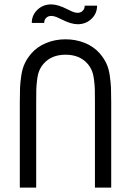

<svg xmlns="http://www.w3.org/2000/svg" viewBox="-20 -850 594 870"><path d="M332 -740.2Q301.8 -740.2 258.8 -762.2Q256.3 -763.2 248 -767.3Q239.7 -771.5 235.8 -772.9Q231.9 -774.4 225.1 -776.1Q218.3 -777.8 211.9 -777.8Q198.2 -777.8 189.2 -769Q180.2 -760.3 180.2 -746.1H124Q124 -781.7 149.7 -805.9Q175.3 -830.1 211.9 -830.1Q242.2 -830.1 285.2 -808.1Q288.1 -806.6 295.9 -803Q303.7 -799.3 307.9 -797.4Q312 -795.4 318.8 -793.7Q325.7 -792 332 -792Q345.7 -792 354.7 -801Q363.8 -810.1 363.8 -824.2H419.9Q419.9 -788.6 394.3 -764.4Q368.7 -740.2 332 -740.2ZM432.1 -607.9Q450.7 -586.4 461.9 -562.7Q473.1 -539.1 477.5 -507.1Q481.9 -475.1 482.9 -453.1Q483.9 -431.2 483.9 -387.2V0H410.2V-387.2Q410.2 -426.3 409.7 -444.8Q409.2 -463.4 406 -489Q402.8 -514.6 395.5 -531.5Q388.2 -548.3 376 -562Q340.3 -602.1 276.9 -602.1Q213.9 -602.1 178.2 -562Q166 -548.3 158.7 -531.5Q151.4 -514.6 148.2 -489Q145 -463.4 144.5 -444.8Q144 -426.3 144 -387.2V0H69.8V-387.2Q69.8 -430.2 70.8 -452.9Q71.8 -475.6 76.4 -507.3Q81.1 -539.1 92.3 -562.7Q103.5 -586.4 122.1 -607.9Q148.9 -638.7 189.5 -655.3Q230 -671.9 276.9 -671.9Q323.7 -671.9 364.5 -655.3Q405.3 -638.7 432.1 -607.9Z"/></svg>

Font: Gidolinya
Style: Regular
Weight: 400
Version: Version 1.0.3